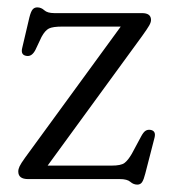

<svg xmlns="http://www.w3.org/2000/svg" viewBox="-20 -485 462 520"><path d="M365 -387.5 109 -36.5H282.5Q307.5 -36.5 317 -43.5Q326.5 -50.5 337 -68.5L362.5 -116Q368.5 -127 373.8 -130.5Q379 -134 386 -133.5Q403.5 -131.5 398.5 -112L373.5 -15Q369.5 1 365 8Q360.5 15 352 15Q341.5 15 333 7.5Q324.5 0 304.5 0H56Q29.5 0 29.5 -20.5Q29.5 -27 33 -34.5Q36.5 -42 48 -58L307 -413H148.5Q123 -413 112.5 -407.8Q102 -402.5 92.5 -385L76 -350Q66.5 -331.5 52.5 -333.5Q35.5 -335.5 40 -354.5L59.5 -437.5Q63.5 -453.5 68.2 -459.2Q73 -465 81 -465Q91.5 -465 100 -457.2Q108.5 -449.5 127 -449.5H364.5Q389 -449.5 389 -431Q389 -424.5 384 -415.8Q379 -407 365 -387.5Z"/></svg>

Font: Fraunces 72pt S100 Light
Style: Regular
Weight: 300
Version: Version 1.000; ttfautohint (v1.8.3)